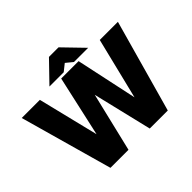

<svg xmlns="http://www.w3.org/2000/svg" viewBox="-192 -1127 1378 1378"><g transform="rotate(-45 497.0 -437.5)"><path d="M389.2 0H206.1L8.8 -703.1H192.9L306.2 -241.2L409.2 -703.1H585.9L686 -235.8L800.8 -703.1H984.9L788.1 0H605L497.1 -450.2ZM457 -875H554.2L702.1 -722.2H558.1L506.8 -764.2L454.1 -722.2H309.1Z"/></g></svg>

Font: LT Superior Black
Style: Regular
Weight: 900
Designer: Daniel Lyons
Foundry: LyonsType
Version: Version 2.005